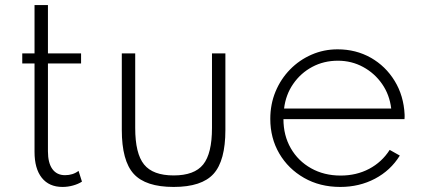

<svg xmlns="http://www.w3.org/2000/svg" viewBox="-20 -723 1687 759"><path d="M227 16Q174 16 145.2 -20.2Q116.5 -56.5 116.5 -122.5V-472H68V-512H116.5V-703H169.5V-512H300.5V-472H169.5V-125Q169.5 -79 187 -54.8Q204.5 -30.5 237 -30.5Q268.5 -30.5 290.5 -47.5L304 -5Q289.5 4.5 269 10.2Q248.5 16 227 16Z M666.5 16Q555.5 16 508.5 -35.8Q461.5 -87.5 461.5 -209.5V-512H514.5V-217Q514.5 -116 549.5 -72.8Q584.5 -29.5 666.5 -29.5Q748.5 -29.5 783.2 -72.8Q818 -116 818 -217V-512H871V-209.5Q871 -87.5 824.2 -35.8Q777.5 16 666.5 16Z M1325 16Q1244.5 16 1182 -19.8Q1119.5 -55.5 1084 -116.2Q1048.5 -177 1048.5 -253Q1048.5 -311 1069.2 -361Q1090 -411 1126.8 -448.5Q1163.5 -486 1211.8 -507Q1260 -528 1314.5 -528Q1387 -528 1445.8 -494.8Q1504.5 -461.5 1540.2 -403Q1576 -344.5 1579.5 -269.5Q1579.5 -264.5 1579.5 -260.8Q1579.5 -257 1579 -252H1100.5Q1100.5 -187.5 1129.5 -137Q1158.5 -86.5 1209.8 -57.8Q1261 -29 1326.5 -29Q1389 -29 1439.2 -55.5Q1489.5 -82 1520.5 -130.5L1560.5 -108Q1524 -49 1462.2 -16.5Q1400.5 16 1325 16ZM1103 -294H1526.5Q1520 -348.5 1490.5 -391Q1461 -433.5 1415.5 -458.2Q1370 -483 1315.5 -483Q1260 -483 1214.2 -458.5Q1168.5 -434 1139 -391.2Q1109.5 -348.5 1103 -294Z"/></svg>

Font: Spartan Thin Light
Style: Regular
Weight: 300
Version: Version 1.004